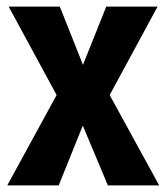

<svg xmlns="http://www.w3.org/2000/svg" viewBox="-20 -563 505 583"><path d="M161.6 -543 231.9 -366.2 302.7 -543H458.5L313 -274.4L463.4 0H307.6L231.4 -181.6L158.2 0H2L151.9 -274.4L6.3 -543Z"/></svg>

Font: Ufes Sans
Style: Bold
Weight: 700
Designer: Ricardo Esteves & Filipe Motta
Foundry: ProDesignUfes - Ricardo Esteves, Filipe Motta (This is a derivative work, based on Roboto family, by Christian Robertson
Version: Version 2.0